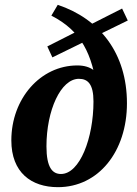

<svg xmlns="http://www.w3.org/2000/svg" viewBox="-20 -756 564 791"><path d="M218.7 15.1C385.6 15.1 503 -131.5 503 -330.6C503 -537.5 390 -678.6 217.9 -736.1L191.6 -691.6C316.7 -627.6 359.9 -532.2 380.3 -385.3L407.5 -403.6C389.3 -458.5 356 -486.4 298.6 -486.4C146.5 -486.4 26.7 -349.6 26.7 -177.6C26.7 -45.5 108.6 15.1 218.7 15.1ZM231.2 -39.2C196.5 -39.2 171.4 -64.8 171.4 -153.1C171.4 -301.8 230.5 -431.3 305 -431.3C342.1 -431.3 365.1 -409.4 365.1 -337.9C365.1 -187.7 308.9 -39.2 231.2 -39.2ZM195.8 -519.6 506.4 -671.5 483 -720.8 174.9 -564.7 195.8 -519.6Z"/></svg>

Font: Source Serif 4 Variable
Style: Italic
Weight: 400
Italic angle: -12°
Designer: Frank Grießhammer
Foundry: Adobe Systems Incorporated
Version: Version 4.004;hotconv 1.0.116;makeotfexe 2.5.65601